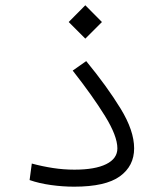

<svg xmlns="http://www.w3.org/2000/svg" viewBox="-20 -700 626 722"><path d="M258.8 2Q215.8 2 171.6 -4.2Q127.4 -10.3 91.3 -22.9L99.6 -85Q139.6 -74.2 179.7 -68.1Q219.7 -62 259.8 -62Q337.4 -62 379.4 -82.8Q421.4 -103.5 421.4 -142.1Q421.4 -188.5 374.8 -263.9Q328.1 -339.4 253.4 -434.6L304.2 -470.2Q382.8 -374.5 433.6 -291.5Q484.4 -208.5 484.4 -142.1Q484.4 -75.7 430.7 -36.9Q377 2 258.8 2ZM300.8 -554.7 238.3 -617.2 300.8 -680.2 363.3 -617.2Z"/></svg>

Font: CaskaydiaMono NF Light
Style: Regular
Weight: 300
Designer: Aaron Bell
Foundry: Saja Typeworks
Version: Version 2111.001; ttfautohint (v1.8.4);Nerd Fonts 3.1.1